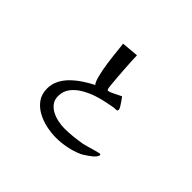

<svg xmlns="http://www.w3.org/2000/svg" viewBox="-165 -1038 1330 1330"><g transform="rotate(45 500.0 -372.5)"><path d="M809 -101Q809 -110 801 -110Q798 -110 781 -105.5Q764 -101 741.5 -94.5Q719 -88 699 -82.5Q679 -77 670 -75Q630 -68 587.5 -63.5Q545 -59 504 -59Q475 -59 442 -65.5Q409 -72 380 -87Q351 -102 332.5 -126.5Q314 -151 314 -187Q314 -235 341.5 -270.5Q369 -306 411.5 -330.5Q454 -355 500.5 -370Q547 -385 586 -392Q603 -395 624 -399.5Q645 -404 661 -404Q669 -404 674 -406Q679 -408 679 -418Q679 -425 668.5 -442Q658 -459 646 -476Q634 -493 629 -499Q620 -495 607 -488.5Q594 -482 580 -475Q566 -468 553 -462.5Q540 -457 532 -457Q528 -457 525 -464.5Q522 -472 522 -475Q521 -481 518.5 -506.5Q516 -532 513 -568.5Q510 -605 507.5 -644Q505 -683 503 -717.5Q501 -752 501 -773L376 -762Q378 -749 381 -720Q384 -691 388 -654.5Q392 -618 397 -584Q405 -529 417 -482.5Q429 -436 442 -423Q406 -405 367.5 -380Q329 -355 296 -323.5Q263 -292 243 -253.5Q223 -215 223 -170Q223 -116 250 -78Q277 -40 320 -16.5Q363 7 412.5 17.5Q462 28 507 28Q557 28 608 18Q659 8 705 -12Q718 -18 730.5 -26.5Q743 -35 754 -42Q765 -50 778 -60Q791 -70 799 -81Q801 -85 805 -90.5Q809 -96 809 -101Z"/></g></svg>

Font: UoqMunThenKhung
Style: Regular
Weight: 400
Designer: Font-Kai, 金井和夫, 宇文滿月
Foundry: Kazuo Kanai, Moonlit Owen
Version: Version 1.197